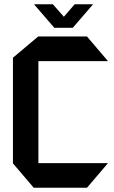

<svg xmlns="http://www.w3.org/2000/svg" viewBox="-20 -885 537 905"><path d="M139 0 41 -115V-613L160 -713H390L488 -598V-597H161V-116H488V-115L390 0ZM236 -754 141 -864V-865H229L281 -806L332 -865H418V-864L323 -754H237Z"/></svg>

Font: Foldit Thin Medium
Style: Regular
Weight: 500
Version: Version 1.003